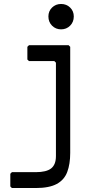

<svg xmlns="http://www.w3.org/2000/svg" viewBox="-20 -740 552 968"><path d="M40 208 32 200V136L40 128H160Q214 128 238 109Q262 90 262 47V-424L254 -432H126L118 -440V-504L126 -512H326L334 -504V31Q334 87 319 127Q304 167 266 187.5Q228 208 160 208ZM288 -592Q261 -592 242.5 -610.5Q224 -629 224 -657Q224 -684 242.5 -702Q261 -720 288 -720Q315 -720 333.5 -702Q352 -684 352 -657Q352 -629 333.5 -610.5Q315 -592 288 -592Z"/></svg>

Font: Hasubi Mono
Style: Regular
Weight: 400
Designer: Eli Heuer
Foundry: Eli Heuer
Version: Version 1.000